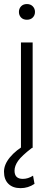

<svg xmlns="http://www.w3.org/2000/svg" viewBox="-22 -741 266 962"><path d="M141.6 0H83V-528.3H141.6ZM72.8 -681.2Q72.8 -697.8 83.5 -709.2Q94.2 -720.7 112.8 -720.7Q131.3 -720.7 142.3 -709.2Q153.3 -697.8 153.3 -681.2Q153.3 -664.6 142.3 -653.3Q131.3 -642.1 112.8 -642.1Q94.2 -642.1 83.5 -653.3Q72.8 -664.6 72.8 -681.2ZM138.2 0Q86.9 39.1 68.8 64.7Q50.8 90.3 50.8 114.3Q50.8 155.3 92.3 155.3Q118.7 155.3 143.6 139.2L150.9 180.2Q119.1 201.7 81.1 201.7Q42 201.7 20 179.9Q-2 158.2 -2 119.1Q-2 83 28.3 46.6Q58.6 10.3 109.4 -18.1Z"/></svg>

Font: Roboto-Light
Style: Regular
Weight: 300
Designer: Google
Version: Version 2.137; 2017